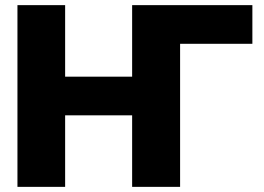

<svg xmlns="http://www.w3.org/2000/svg" viewBox="-20 -727 1029 747"><path d="M961.9 -556.6H680.7V0H494.1V-278.3H233.4V0H47.9V-707H233.4V-428.7H494.1V-707H961.9Z"/></svg>

Font: Pretendard Std Black
Style: Regular
Weight: 900
Designer: Base glyphs from Inter by Rasmus Andersson; Hangeul glyphs from Noto Sans CJK(Source Han Sans) by Jang Soo-young and Kan
Foundry: Kil Hyung-jin
Version: Version 1.309